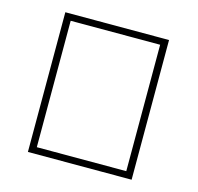

<svg xmlns="http://www.w3.org/2000/svg" viewBox="-87 -658 775 750"><g transform="rotate(15 300.0 -282.5)"><path d="M87.9 -564.9H507.3V0H87.9ZM478.5 -26.9V-538.1H116.7V-26.9Z"/></g></svg>

Font: Heebo Thin
Style: Regular
Weight: 250
Designer: Oded Ezer
Foundry: Meir Sadan
Version: Version 2.001; ttfautohint (v1.5.14-ce02) -l 8 -r 50 -G 200 